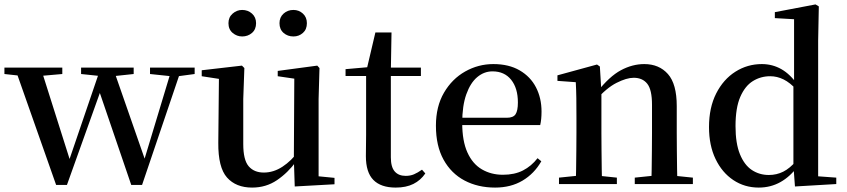

<svg xmlns="http://www.w3.org/2000/svg" viewBox="-27 -833 3832 869"><path d="M227 4 40 -527H157L296 -88H279L284 -102L429 -527H484L637 -88H619L623 -100L752 -527H796L616 4H567L412 -450H439L432 -432L276 4ZM-7 -498V-527H255V-498L130 -487H94ZM340 -498V-527H578V-498L475 -487H445ZM652 -498V-527H854V-498L772 -487H757Z M1114 16Q1041 16 1000.5 -29.5Q960 -75 961 -187L964 -492L990 -472L886 -488V-515L1068 -536L1079 -525L1074 -385V-181Q1074 -109 1098.5 -80.5Q1123 -52 1167 -52Q1211 -52 1251.5 -78.5Q1292 -105 1324 -149L1353 -103H1314Q1276 -51 1226.5 -17.5Q1177 16 1114 16ZM1307 11 1303 -111V-113L1305 -477L1230 -488V-512L1409 -536L1419 -525L1415 -385V-35L1487 -28V1ZM1069 -668Q1045 -668 1026 -684Q1007 -700 1007 -728Q1007 -755 1026 -771.5Q1045 -788 1069 -788Q1095 -788 1113.5 -771.5Q1132 -755 1132 -728Q1132 -700 1113.5 -684Q1095 -668 1069 -668ZM1301 -668Q1275 -668 1256.5 -684Q1238 -700 1238 -728Q1238 -755 1256.5 -771.5Q1275 -788 1301 -788Q1326 -788 1344 -771.5Q1362 -755 1362 -728Q1362 -700 1344 -684Q1326 -668 1301 -668Z M1686 -489V-527H1878V-489ZM1764 16Q1697 16 1663 -18.5Q1629 -53 1629 -126Q1629 -152 1629.5 -173Q1630 -194 1630 -223V-489H1537V-520L1651 -530L1632 -516L1672 -686H1745L1742 -511V-500V-121Q1742 -77 1759.5 -57Q1777 -37 1809 -37Q1830 -37 1846.5 -44Q1863 -51 1883 -65L1898 -48Q1877 -17 1844 -0.5Q1811 16 1764 16Z M2214 16Q2136 16 2075.5 -16Q2015 -48 1980.5 -110.5Q1946 -173 1946 -264Q1946 -351 1982.5 -413.5Q2019 -476 2078.5 -509.5Q2138 -543 2206 -543Q2276 -543 2325 -514.5Q2374 -486 2399 -437.5Q2424 -389 2424 -328Q2424 -292 2418 -267H1996V-300H2267Q2296 -300 2306.5 -316Q2317 -332 2317 -369Q2317 -434 2286.5 -472Q2256 -510 2202 -510Q2164 -510 2133 -484Q2102 -458 2083.5 -406Q2065 -354 2065 -277Q2065 -195 2088.5 -143Q2112 -91 2154 -66.5Q2196 -42 2249 -42Q2302 -42 2340 -61.5Q2378 -81 2406 -117L2423 -103Q2391 -47 2338 -15.5Q2285 16 2214 16Z M2503 0V-29L2610 -40H2660L2765 -29V0ZM2579 0Q2580 -25 2580.5 -66.5Q2581 -108 2581.5 -153Q2582 -198 2582 -232V-301Q2582 -352 2581.5 -388.5Q2581 -425 2579 -461L2496 -467V-492L2675 -541L2688 -532L2695 -417V-415V-232Q2695 -198 2695.5 -153Q2696 -108 2696.5 -66.5Q2697 -25 2698 0ZM2846 0V-29L2952 -40H3002L3109 -29V0ZM2921 0Q2922 -25 2922.5 -66Q2923 -107 2923.5 -152Q2924 -197 2924 -232V-359Q2924 -427 2902.5 -454Q2881 -481 2841 -481Q2809 -481 2763.5 -458Q2718 -435 2669 -379L2662 -417H2676Q2731 -487 2783 -515Q2835 -543 2889 -543Q2956 -543 2996 -498Q3036 -453 3036 -353V-232Q3036 -197 3036.5 -152Q3037 -107 3037.5 -66Q3038 -25 3039 0Z M3407 16Q3343 16 3292 -18Q3241 -52 3211.5 -113.5Q3182 -175 3182 -258Q3182 -346 3214.5 -410Q3247 -474 3301.5 -508.5Q3356 -543 3421 -543Q3469 -543 3509.5 -520Q3550 -497 3585 -447H3595L3579 -426Q3549 -459 3519.5 -473.5Q3490 -488 3459 -488Q3416 -488 3380.5 -466Q3345 -444 3323.5 -394.5Q3302 -345 3302 -262Q3302 -184 3322 -135Q3342 -86 3376 -63.5Q3410 -41 3453 -41Q3488 -41 3518 -56Q3548 -71 3577 -105L3594 -81H3584Q3550 -34 3505.5 -9Q3461 16 3407 16ZM3571 11 3564 -84V-87V-446L3567 -457V-746L3480 -751V-778L3664 -813L3679 -804L3676 -649V-35L3758 -29V0Z"/></svg>

Font: Noto Serif SC ExtraLight SemiBold
Style: Regular
Weight: 600
Version: Version 2.002-H1;hotconv 1.1.0;makeotfexe 2.6.0